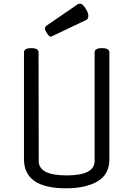

<svg xmlns="http://www.w3.org/2000/svg" viewBox="-20 -1006 723 1041"><path d="M190 -133Q190 -55 341.5 -55Q493 -55 493 -133V-722Q493 -745 533 -745Q573 -745 573 -722V-143Q573 -60 508.5 -22.5Q444 15 338 15Q110 15 110 -143V-722Q110 -745 149.5 -745Q189 -745 189 -722ZM263 -810 256 -807Q247 -807 235.5 -824Q224 -841 224 -850.5Q224 -860 231 -866L400 -982Q405 -986 416 -986Q427 -986 443 -961.5Q459 -937 459 -920.5Q459 -904 448 -898Z"/></svg>

Font: Offside
Style: Regular
Weight: 400
Designer: Eduardo Rodriguez Tunni
Foundry: Eduardo Rodriguez Tunni
Version: Version 1.001